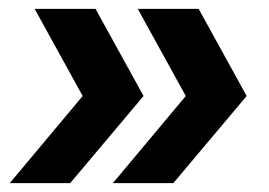

<svg xmlns="http://www.w3.org/2000/svg" viewBox="-20 -511 605 432"><path d="M234 -99 398 -295 290 -491H427L535 -295L370 -99ZM2 -99 166 -295 58 -491H195L303 -295L138 -99Z"/></svg>

Font: Alumni Sans Black
Style: Italic
Weight: 900
Italic angle: -8°
Version: Version 1.016